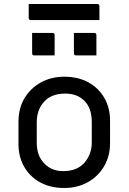

<svg xmlns="http://www.w3.org/2000/svg" viewBox="-20 -925 640 956"><path d="M300 -543Q369 -543 420 -515Q471 -487 499.5 -437.5Q528 -388 528 -324V-213Q528 -147 498 -96.5Q468 -46 416.5 -17.5Q365 11 300 11Q231 11 180 -17Q129 -45 100.5 -94.5Q72 -144 72 -208V-319Q72 -386 102 -436Q132 -486 183.5 -514.5Q235 -543 300 -543ZM305 -459Q236 -459 199.5 -418.5Q163 -378 163 -316V-215Q163 -147 202 -110Q237 -73 295 -73Q364 -73 400.5 -115Q437 -157 437 -216V-317Q437 -388 399 -424Q364 -459 305 -459ZM140 -761H241Q252 -761 252 -750V-649H151Q140 -649 140 -660ZM348 -761H449Q460 -761 460 -750V-649H359Q348 -649 348 -660ZM123 -905H464Q475 -905 475 -894V-825H134Q123 -825 123 -836Z"/></svg>

Font: Recursive Mn Lnr St
Style: Regular
Weight: 400
Monospace: yes
Version: Version 1.079;hotconv 1.0.112;makeotfexe 2.5.65598; ttfautoh